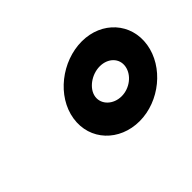

<svg xmlns="http://www.w3.org/2000/svg" viewBox="-65 -890 544 544"><g transform="rotate(-45 207.0 -618.0)"><path d="M117 -618C105 -541 164 -480 244 -480C324 -480 400 -542 412 -618C424 -694 368 -756 288 -756C208 -756 129 -695 117 -618ZM204 -618C208 -646 241 -670 274 -670C307 -670 330 -647 325 -618C320 -589 290 -566 258 -566C225 -566 200 -590 204 -618Z"/></g></svg>

Font: Charger Sport
Style: BlkObl
Weight: 900
Designer: Jasper
Foundry: Cannot Into Space Fonts
Version: Version 1.1